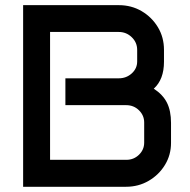

<svg xmlns="http://www.w3.org/2000/svg" viewBox="-20 -714 728 734"><path d="M68.4 -694.3H434.1Q482.4 -694.3 521.5 -671.4Q560.5 -648.4 583.7 -609.9Q606.9 -571.3 606.9 -523.4V-478Q606.9 -410.2 567.9 -375Q602.5 -352.5 618.2 -321.5Q633.8 -290.5 633.8 -244.1V-167.5Q633.8 -121.6 610.6 -83.5Q587.4 -45.4 548.3 -22.7Q509.3 0 461.9 0H68.4ZM462.9 -103Q491.2 -103 511.2 -122.3Q531.2 -141.6 531.2 -168.9V-245.6Q531.2 -272.9 511.2 -292.5Q491.2 -312 462.4 -312H230V-414.6H434.1Q462.9 -414.6 483.6 -433.3Q504.4 -452.1 504.4 -479V-523.4Q504.4 -551.8 483.6 -571.8Q462.9 -591.8 434.1 -591.8H171.4V-103Z"/></svg>

Font: Anta
Style: Regular
Weight: 400
Designer: Sergej Lebedev
Foundry: Sergej Lebedev
Version: Version 1.000; ttfautohint (v1.8.4.7-5d5b)